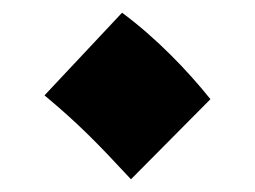

<svg xmlns="http://www.w3.org/2000/svg" viewBox="-20 -451 401 302"><path d="M186 -169 311 -295C275 -340 226 -391 172 -431L50 -301C104 -256 134 -225 186 -169Z"/></svg>

Font: Noto Sans Arabic UI Bk
Style: Regular
Weight: 900
Designer: Monotype Design Team, Nadine Chahine and Nizar Qandah
Foundry: Monotype Imaging Inc.
Version: Version 2.010